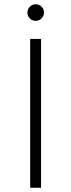

<svg xmlns="http://www.w3.org/2000/svg" viewBox="-20 -883 335 903"><path d="M122 -700H173V0H122ZM109 -824Q109 -840 120.5 -851.5Q132 -863 148 -863Q164 -863 175.5 -851.5Q187 -840 187 -824Q187 -808 175.5 -796.5Q164 -785 148 -785Q131 -785 120 -796.5Q109 -808 109 -824Z"/></svg>

Font: Idrija Light
Style: Regular
Weight: 300
Designer: Julieta Ulanovsky
Foundry: Julieta Ulanovsky
Version: Version 7.200